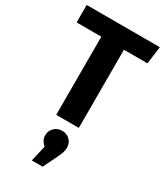

<svg xmlns="http://www.w3.org/2000/svg" viewBox="-246 -787 1031 1206"><g transform="rotate(30 270.0 -184.0)"><path d="M8.8 -693.4H539.4L522.5 -566.9H352.1V0H188V-566.9H8.8ZM271.3 67.7Q305.9 67.7 328 89.9Q350.1 112.1 350.1 145.5Q350.1 164.7 343.9 182.7Q337.6 200.7 323.5 229.3L276.9 324.6H198.4L224.9 209.9Q211.2 198.4 201.7 182.3Q192.2 166.3 192.2 145.5Q192.2 113.4 214.8 90.5Q237.4 67.7 271.3 67.7Z"/></g></svg>

Font: Fira Sans Variable
Style: Regular
Weight: 400
Designer: Carrois Corporate & Edenspiekermann AG
Foundry: Carrois Corporate GbR & Edenspiekermann AG
Version: Version 4.202